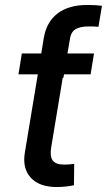

<svg xmlns="http://www.w3.org/2000/svg" viewBox="-20 -752 433 777"><path d="M209.5 4.9Q139.2 4.9 104.5 -33Q69.8 -70.8 80.6 -134.8L140.6 -496.6H243.7L187 -154.8Q181.2 -118.7 193.6 -102.3Q206.1 -85.9 239.7 -85.9Q249.5 -85.9 259.8 -86.7Q270 -87.4 280.3 -88.9L279.3 -2.4Q264.2 1 245.8 2.9Q227.5 4.9 209.5 4.9ZM54.7 -451.2 68.4 -535.6H360.4L346.7 -451.2ZM130.9 -437.5 147 -535.6 157.2 -598.1Q168 -663.1 212.9 -697.5Q257.8 -731.9 333.5 -731.9Q352.5 -731.9 367.4 -731Q382.3 -730 392.6 -728.5L378.4 -643.6Q369.6 -644.5 358.4 -644.8Q347.2 -645 338.4 -645Q303.7 -645 285.6 -633.8Q267.6 -622.6 263.7 -597.7L252.9 -535.6L236.8 -437.5Z"/></svg>

Font: Inter 20pt Medium
Style: Italic
Weight: 500
Italic angle: -9.3988°
Version: Version 4.001;git-66647c0bb